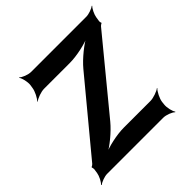

<svg xmlns="http://www.w3.org/2000/svg" viewBox="-197 -898 1085 1085"><g transform="rotate(-45 345.5 -355.5)"><path d="M300 -196 644 -614C646 -617 656 -624 658 -624L660 -628C658 -628 656 -639 657 -643L661 -669C664 -689 679 -720 691 -731L689 -733C677 -723 644 -711 624 -711H183C159 -711 124 -725 113 -737L111 -735C121 -722 130 -685 127 -661L124 -642C121 -618 102 -581 88 -568L90 -566C105 -578 143 -592 167 -592H372C429 -592 508 -610 549 -629L548 -633C508 -613 441 -560 403 -514L59 -99C57 -96 46 -89 44 -89L43 -85C45 -85 46 -73 46 -70L42 -43C39 -23 23 9 10 20L13 23C26 12 59 0 79 0H527C551 0 586 14 597 26L600 24C590 11 581 -26 584 -50L586 -68C589 -92 608 -129 622 -142L621 -144C606 -132 567 -118 543 -118H330C274 -118 195 -100 155 -81L156 -77C197 -97 262 -150 300 -196Z"/></g></svg>

Font: Asimov
Style: EdgeIt
Weight: 500
Designer: Google
Version: Version 2.000980: 2014